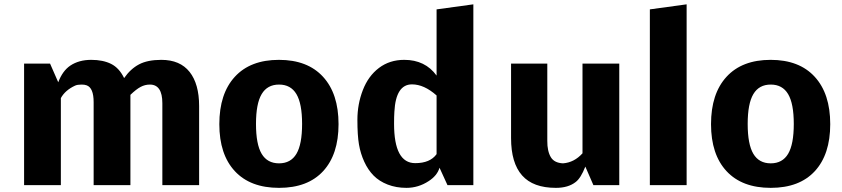

<svg xmlns="http://www.w3.org/2000/svg" viewBox="-20 -863 3926 895"><path d="M330.1 -463.9Q283.7 -442.4 263.7 -405.8V0H92.3V-566.4H213.4L251.5 -479.5Q271.5 -532.7 307.6 -557.1Q347.7 -584 405.3 -584Q460 -584 497.8 -565.2Q535.6 -546.4 558.6 -499Q588.4 -542 628.2 -563Q668 -584 731.9 -584Q819.3 -584 863.8 -527.8Q908.2 -471.7 908.2 -368.7V0H736.8V-381.8Q736.8 -468.8 678.7 -468.8Q655.8 -468.8 635.3 -457.8Q614.7 -446.8 587.9 -420.9V0H416.5V-386.7Q416.5 -453.6 383.8 -465.3Q374.5 -468.8 360.4 -468.8Q340.8 -468.8 330.1 -463.9Z M1199.7 -146Q1226.1 -101.6 1280.8 -101.6Q1335.4 -101.6 1361.8 -146Q1388.2 -190.4 1388.2 -285.2Q1388.2 -379.9 1361.8 -424.3Q1335.4 -468.8 1280.8 -468.8Q1226.1 -468.8 1199.7 -424.3Q1173.3 -379.9 1173.3 -285.2Q1173.3 -190.4 1199.7 -146ZM1558.1 -284.2Q1558.1 -143.1 1486.3 -65.2Q1414.6 12.7 1280.8 12.7Q1147 12.7 1074.7 -65.2Q1002.4 -143.1 1002.4 -284.2Q1002.4 -426.3 1074.7 -505.1Q1147 -584 1280.3 -584Q1413.6 -584 1485.8 -505.1Q1558.1 -426.3 1558.1 -284.2Z M1864.3 -584Q1961.9 -584 2015.1 -510.7V-819.3L2186.5 -842.8V0H2065.9L2028.8 -81.1Q2018.1 -44.4 1978 -18.6Q1930.2 12.7 1874.5 12.7Q1826.7 12.7 1787.1 -2.7Q1747.6 -18.1 1721.4 -44.7Q1695.3 -71.3 1678 -109.1Q1660.6 -147 1653.3 -189.5Q1646 -231.9 1646 -304.7Q1646 -377.4 1671.4 -443.1Q1696.8 -508.8 1746.6 -546.4Q1796.4 -584 1864.3 -584ZM1816.9 -286.1Q1816.9 -102.5 1915.5 -102.5Q1984.9 -102.5 2015.1 -144.5V-418Q1957 -469.7 1900.4 -469.7Q1825.2 -469.7 1818.4 -342.3Q1816.9 -320.8 1816.9 -286.1Z M2531.2 -206.5Q2530.8 -158.2 2547.9 -129.9Q2564 -103.5 2604.5 -101.6Q2656.7 -105.5 2695.3 -148.4V-566.4H2866.7V0H2746.1L2708.5 -86.4Q2687.5 -32.7 2663.6 -14.6Q2628.9 12.7 2571.3 12.7Q2464.8 12.7 2413.6 -45.4Q2362.3 -103.5 2362.3 -219.2V-566.4H2531.2Z M3180.7 -842.8V0H3009.3V-819.3Z M3491.7 -146Q3518.1 -101.6 3572.8 -101.6Q3627.4 -101.6 3653.8 -146Q3680.2 -190.4 3680.2 -285.2Q3680.2 -379.9 3653.8 -424.3Q3627.4 -468.8 3572.8 -468.8Q3518.1 -468.8 3491.7 -424.3Q3465.3 -379.9 3465.3 -285.2Q3465.3 -190.4 3491.7 -146ZM3850.1 -284.2Q3850.1 -143.1 3778.3 -65.2Q3706.5 12.7 3572.8 12.7Q3439 12.7 3366.7 -65.2Q3294.4 -143.1 3294.4 -284.2Q3294.4 -426.3 3366.7 -505.1Q3439 -584 3572.3 -584Q3705.6 -584 3777.8 -505.1Q3850.1 -426.3 3850.1 -284.2Z"/></svg>

Font: Nobile-bold
Style: Bold
Weight: 700
Version: Version 1.000;PS 001.000;hotconv 1.0.38